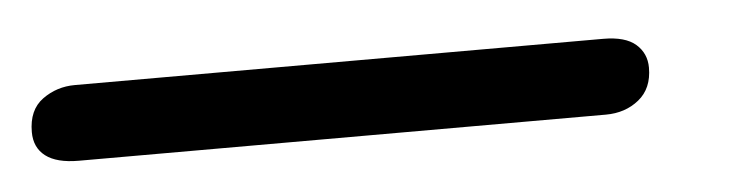

<svg xmlns="http://www.w3.org/2000/svg" viewBox="-54 -45 577 147"><g transform="rotate(-5 234.5 29.0)"><path d="M3 58Q-14 58 -22.5 51.5Q-31 45 -31 33Q-31 16 -20 8Q-9 0 5 0H411Q428 0 436 7Q444 14 444 25Q444 41 433.5 49.5Q423 58 408 58Z"/></g></svg>

Font: Nunito ExtraLight Medium
Style: Italic
Weight: 500
Italic angle: -9°
Version: Version 3.602